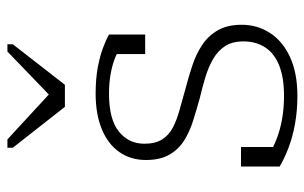

<svg xmlns="http://www.w3.org/2000/svg" viewBox="-176 -656 842 531"><g transform="rotate(-90 245.5 -390.0)"><path d="M397 -138Q397 -169 384 -189Q371 -209 348.5 -222Q326 -235 298 -243.5Q270 -252 240 -259Q208 -268 177.5 -277.5Q147 -287 122.5 -302.5Q98 -318 83.5 -343.5Q69 -369 69 -408Q69 -450 91 -481.5Q113 -513 154.5 -530Q196 -547 252 -547Q294 -547 325.5 -541Q357 -535 379.5 -526.5Q402 -518 416 -510V-410H362V-502Q366 -499 369.5 -496.5Q373 -494 376 -490.5Q379 -487 381.5 -482.5Q384 -478 386 -473Q372 -485 352 -493Q332 -501 307 -505.5Q282 -510 252 -510Q182 -510 148 -483Q114 -456 114 -412Q114 -382 126 -363Q138 -344 159.5 -333Q181 -322 209 -314.5Q237 -307 268 -298Q299 -290 330.5 -279.5Q362 -269 387 -252.5Q412 -236 427.5 -209.5Q443 -183 443 -143Q443 -100 420.5 -65Q398 -30 354 -9.5Q310 11 246 11Q206 11 169.5 4.5Q133 -2 103 -13.5Q73 -25 51 -38V-145H105V-26Q98 -31 93 -36.5Q88 -42 85.5 -48Q83 -54 82 -59.5Q81 -65 81 -69Q101 -57 126 -47Q151 -37 181.5 -31.5Q212 -26 247 -26Q296 -26 329.5 -39Q363 -52 380 -77.5Q397 -103 397 -138ZM216 -632H277L389 -776V-791H369L233 -660H268L126 -791H103V-776Z"/></g></svg>

Font: Roboto Serif Thin
Style: Regular
Weight: 250
Designer: Greg Gazdowicz
Foundry: Commercial Type
Version: Version 1.004